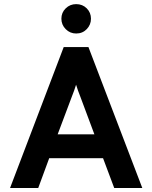

<svg xmlns="http://www.w3.org/2000/svg" viewBox="-20 -934 757 954"><path d="M30 0 296.5 -700H419.5L687 0H547.5L492 -148H224.5L170 0ZM266.5 -266.5H449L379 -454Q374 -466.5 367.8 -483.5Q361.5 -500.5 358 -513Q354.5 -500.5 348.2 -483.5Q342 -466.5 337 -454ZM358.5 -767.5Q328 -767.5 306.5 -789.2Q285 -811 285 -841Q285 -871.5 306.5 -892.5Q328 -913.5 358.5 -913.5Q390 -913.5 411 -892.5Q432 -871.5 432 -841Q432 -811 411 -789.2Q390 -767.5 358.5 -767.5Z"/></svg>

Font: Overpass
Style: Bold
Weight: 700
Designer: Delve Withrington, Dave Bailey, Thomas Jockin
Foundry: Delve Fonts LLC
Version: Version 4.000; ttfautohint (v1.8.3)